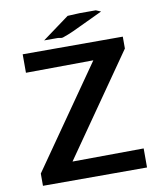

<svg xmlns="http://www.w3.org/2000/svg" viewBox="-92 -929 848 1003"><g transform="rotate(-10 331.5 -427.5)"><path d="M192 -747 335 -852 399 -855H485L511 -844L388 -786Q345 -765 321.5 -756Q298 -747 291.5 -745Q285 -743 277 -745Q269 -747 263 -747ZM54 0V-65L427 -600L69 -597V-695H600V-632L228 -98L606 -101V0Z"/></g></svg>

Font: Coval
Style: Bold
Weight: 700
Foundry: Context Ltd
Version: Version 001.000